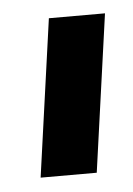

<svg xmlns="http://www.w3.org/2000/svg" viewBox="-33 -728 220 317"><g transform="rotate(-5 77.5 -569.5)"><path d="M22.5 -439 59 -700H152L115.5 -439Z"/></g></svg>

Font: Urbanist ExtraBold
Style: Italic
Weight: 800
Italic angle: -8°
Designer: Corey Hu
Foundry: Corey Hu
Version: Version 1.321; ttfautohint (v1.8.4.7-5d5b)